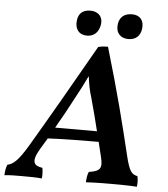

<svg xmlns="http://www.w3.org/2000/svg" viewBox="-88 -906 838 960"><g transform="rotate(5 331.5 -425.5)"><path d="M320 -728C354 -728 376 -748 384 -783C394 -828 366 -854 327 -854C290 -854 268 -835 264 -802C257 -758 279 -728 320 -728ZM527 -729C564 -729 587 -749 592 -785C598 -828 576 -854 536 -854C497 -854 474 -834 469 -799C463 -754 489 -729 527 -729ZM633 -50C604 -57 592 -67 572 -150C533 -312 500 -445 430 -682C414 -682 397 -681 381 -676C261 -465 169 -305 82 -158C34 -77 10 -57 -20 -50C-27 -33 -29 -16 -30 3C-3 0 23 0 57 0C89 0 129 0 158 3C160 -16 159 -33 156 -50C112 -57 96 -76 138 -146L170 -199C250 -203 344 -204 425 -204L443 -130C457 -74 446 -58 389 -50C382 -35 380 -17 379 3C419 0 477 0 511 0C541 0 600 0 635 3C637 -16 637 -34 633 -50ZM202 -256C233 -309 262 -363 290 -416C312 -456 324 -480 347 -527C352 -488 358 -455 369 -421C384 -366 399 -311 412 -256Z"/></g></svg>

Font: Vollkorn Semibold
Style: Italic
Weight: 600
Italic angle: -11°
Designer: Friedrich Althausen
Foundry: Friedrich Althausen
Version: Version 4.015;PS 004.015;hotconv 1.0.88;makeotf.lib2.5.64775